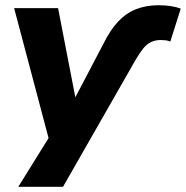

<svg xmlns="http://www.w3.org/2000/svg" viewBox="-20 -534 711 734"><path d="M375 -366Q401 -419 431.5 -451.5Q462 -484 500.5 -499Q539 -514 586 -514Q612 -514 634 -510.5Q656 -507 671 -501L631 -375Q622 -379 612.5 -380Q603 -381 594 -381Q574 -381 558 -373.5Q542 -366 529 -350.5Q516 -335 500 -308L221 180H50L183 -34L176 33L34 -503H202L268 -162Z"/></svg>

Font: Nunito Sans 7pt ExtraBold
Style: Italic
Weight: 800
Italic angle: -9°
Designer: Vernon Adams
Foundry: Vernon Adams
Version: Version 3.101;gftools[0.9.27]